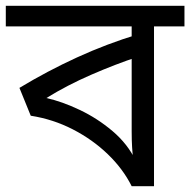

<svg xmlns="http://www.w3.org/2000/svg" viewBox="-30 -642 656 662"><path d="M606 -622V-551H501V0H424Q394 -60 341.5 -110.5Q289 -161 221 -196Q153 -231 76 -243L37 -339Q133 -397 235.5 -444Q338 -491 447 -524L424 -482V-551H-10V-622ZM424 -474 445 -446Q369 -421 285 -384.5Q201 -348 130 -304Q184 -292 245 -263Q306 -234 358 -190Q410 -146 438 -88H429Q427 -111 425.5 -134Q424 -157 424 -189Z"/></svg>

Font: bangla15
Style: Regular
Weight: 400
Designer: Jelle Bosma - Monotype Design Team
Foundry: Monotype Imaging Inc.
Version: Version 2.006